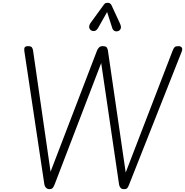

<svg xmlns="http://www.w3.org/2000/svg" viewBox="-20 -1328 1300 1348"><path d="M326 0Q313 0 303.2 -9.8Q293.5 -19.5 291 -36.5L150.5 -972Q148.5 -988 154 -996Q159.5 -1004 176.5 -1004Q198 -1004 204.2 -994.8Q210.5 -985.5 212 -974L335 -122.5L661 -972.5Q665.5 -984.5 674.8 -994.2Q684 -1004 699.5 -1004Q723 -1004 729.2 -995.2Q735.5 -986.5 737.5 -974L862.5 -117L1191.5 -971Q1199.5 -991.5 1206.8 -997.8Q1214 -1004 1234 -1004Q1243 -1004 1250 -1000Q1257 -996 1259 -987.5Q1261 -979 1255.5 -965L887.5 -34.5Q881 -17.5 874.8 -8.8Q868.5 0 850.5 0Q834 0 826 -9.8Q818 -19.5 816 -32.5L690.5 -885.5L364.5 -35.5Q359.5 -23 352.5 -11.5Q345.5 0 326 0ZM810 -1110Q795 -1105 783.5 -1111.2Q772 -1117.5 768 -1131.5L732 -1243.5L669 -1132.5Q656.5 -1111 641.2 -1110.2Q626 -1109.5 616.5 -1117Q605.5 -1127.5 606 -1140.5Q606.5 -1153.5 614.5 -1165L707.5 -1293Q716 -1305.5 724.2 -1307Q732.5 -1308.5 740 -1308.5Q744.5 -1308.5 752 -1304Q759.5 -1299.5 763 -1291L822.5 -1162.5Q833 -1139.5 827.2 -1126.5Q821.5 -1113.5 810 -1110Z"/></svg>

Font: Edu SA Hand Cursive
Style: Regular
Weight: 400
Designer: Tina and Corey Anderson, Eben Sorkin, Mirko Velimirovic
Foundry: Google for Education
Version: Version 2.000